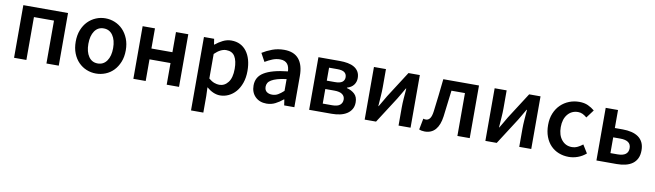

<svg xmlns="http://www.w3.org/2000/svg" viewBox="-39 -1036 6014 1764"><g transform="rotate(10 2968.5 -154.5)"><path d="M73 0V-491H490V0H375V-400H188V0Z M838 12Q792 12 750 -5Q708 -22 675.5 -55Q643 -88 624 -136Q605 -184 605 -245Q605 -306 624 -354Q643 -402 675.5 -435Q708 -468 750 -485.5Q792 -503 838 -503Q884 -503 926.5 -485.5Q969 -468 1001 -435Q1033 -402 1052.5 -354Q1072 -306 1072 -245Q1072 -184 1052.5 -136Q1033 -88 1001 -55Q969 -22 926.5 -5Q884 12 838 12ZM838 -82Q892 -82 923 -126.5Q954 -171 954 -245Q954 -320 923 -364.5Q892 -409 838 -409Q784 -409 753.5 -364.5Q723 -320 723 -245Q723 -171 753.5 -126.5Q784 -82 838 -82Z M1186 0V-491H1301V-303H1497V-491H1612V0H1497V-202H1301V0Z M1758 194V-491H1853L1861 -439H1865Q1896 -465 1934 -484Q1972 -503 2013 -503Q2059 -503 2094.5 -485.5Q2130 -468 2155 -435Q2180 -402 2193 -356Q2206 -310 2206 -253Q2206 -190 2188.5 -140.5Q2171 -91 2142 -57.5Q2113 -24 2075 -6Q2037 12 1996 12Q1964 12 1932 -2Q1900 -16 1870 -42L1873 40V194ZM1972 -83Q2021 -83 2054 -125.5Q2087 -168 2087 -252Q2087 -326 2062 -367Q2037 -408 1981 -408Q1929 -408 1873 -353V-124Q1900 -101 1925 -92Q1950 -83 1972 -83Z M2429 12Q2364 12 2324 -27.5Q2284 -67 2284 -132Q2284 -171 2300.5 -201.5Q2317 -232 2352.5 -254Q2388 -276 2442.5 -291Q2497 -306 2573 -314Q2572 -333 2567.5 -350.5Q2563 -368 2552.5 -381.5Q2542 -395 2525 -402.5Q2508 -410 2483 -410Q2447 -410 2412.5 -396Q2378 -382 2345 -362L2303 -439Q2344 -465 2395 -484Q2446 -503 2505 -503Q2597 -503 2642.5 -448.5Q2688 -394 2688 -291V0H2593L2585 -54H2581Q2548 -26 2510.5 -7Q2473 12 2429 12ZM2466 -78Q2496 -78 2520.5 -92Q2545 -106 2573 -132V-242Q2523 -236 2489 -226Q2455 -216 2434 -203.5Q2413 -191 2404 -175Q2395 -159 2395 -141Q2395 -108 2415 -93Q2435 -78 2466 -78Z M2826 0V-491H3025Q3066 -491 3100.5 -484.5Q3135 -478 3160.5 -463Q3186 -448 3200.5 -423.5Q3215 -399 3215 -364Q3215 -328 3194.5 -300.5Q3174 -273 3133 -261V-257Q3177 -246 3206 -219Q3235 -192 3235 -141Q3235 -104 3219.5 -77.5Q3204 -51 3177 -33.5Q3150 -16 3113.5 -8Q3077 0 3035 0ZM2939 -292H3014Q3062 -292 3083 -308Q3104 -324 3104 -352Q3104 -381 3084 -397Q3064 -413 3017 -413H2939ZM2939 -78H3027Q3077 -78 3099.5 -97Q3122 -116 3122 -148Q3122 -178 3098 -196Q3074 -214 3023 -214H2939Z M3344 0V-491H3456V-322Q3456 -284 3452.5 -237.5Q3449 -191 3446 -144H3449Q3462 -167 3480 -196.5Q3498 -226 3510 -248L3666 -491H3772V0H3660V-169Q3660 -207 3663.5 -253.5Q3667 -300 3671 -347H3667Q3654 -324 3636.5 -294.5Q3619 -265 3606 -243L3450 0Z M3905 12Q3876 12 3853 2L3873 -102Q3878 -100 3883.5 -99Q3889 -98 3897 -98Q3920 -98 3935 -118.5Q3950 -139 3956 -186Q3966 -263 3974.5 -338.5Q3983 -414 3991 -491H4324V0H4209V-400H4083Q4075 -339 4068 -277.5Q4061 -216 4053 -155Q4042 -73 4005 -30.5Q3968 12 3905 12Z M4470 0V-491H4582V-322Q4582 -284 4578.5 -237.5Q4575 -191 4572 -144H4575Q4588 -167 4606 -196.5Q4624 -226 4636 -248L4792 -491H4898V0H4786V-169Q4786 -207 4789.5 -253.5Q4793 -300 4797 -347H4793Q4780 -324 4762.5 -294.5Q4745 -265 4732 -243L4576 0Z M5249 12Q5199 12 5155.5 -5Q5112 -22 5080 -55Q5048 -88 5030 -136Q5012 -184 5012 -245Q5012 -306 5032 -354Q5052 -402 5086 -435Q5120 -468 5164.5 -485.5Q5209 -503 5258 -503Q5306 -503 5340.5 -487Q5375 -471 5402 -448L5346 -373Q5326 -390 5306.5 -399.5Q5287 -409 5264 -409Q5204 -409 5167 -364.5Q5130 -320 5130 -245Q5130 -171 5166.5 -126.5Q5203 -82 5261 -82Q5290 -82 5315.5 -94.5Q5341 -107 5362 -124L5409 -48Q5374 -18 5332.5 -3Q5291 12 5249 12Z M5506 0V-491H5621V-323H5695Q5739 -323 5776.5 -314Q5814 -305 5841 -286Q5868 -267 5883 -236.5Q5898 -206 5898 -163Q5898 -119 5883 -88Q5868 -57 5841 -37.5Q5814 -18 5776.5 -9Q5739 0 5695 0ZM5621 -89H5687Q5787 -89 5787 -164Q5787 -236 5687 -236H5621Z"/></g></svg>

Font: Processing Sans Pro Semibold
Style: Regular
Weight: 600
Designer: Paul D. Hunt
Foundry: Adobe Systems Incorporated
Version: Version 2.020;PS 2.000;hotconv 1.0.86;makeotf.lib2.5.63406